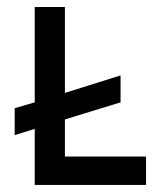

<svg xmlns="http://www.w3.org/2000/svg" viewBox="-20 -524 458 544"><path d="M78.4 -504.1H163.9V-260.8L321.6 -310.3V-234L163.9 -185.6V-80.4H393.8V0H78.4V-158.8L21.6 -141.2V-217.5L78.4 -234Z"/></svg>

Font: NATS
Style: Regular
Weight: 400
Designer: Purushoth Kumar Guthula
Foundry: Silicon Andhra, USA.
Version: Version 1.0.4; ttfautohint (v1.2.25-373a) -l 7 -r 28 -G 50 -